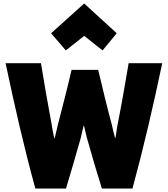

<svg xmlns="http://www.w3.org/2000/svg" viewBox="-20 -1064 959 1097"><path d="M461 -859 356 -776 272 -874 461 -1044 647 -874 566 -776ZM907 -703C856 -460 799 -215 737 13H562C533 -79 504 -178 476 -278C468 -307 463 -337 459 -348C455 -338 449 -307 442 -278C414 -178 385 -79 357 13H182C119 -215 63 -460 12 -703H214C233 -588 251 -481 271 -376C278 -335 285 -294 291 -271C295 -280 302 -317 310 -349C337 -453 364 -557 389 -665H541C566 -561 591 -454 618 -355C626 -322 633 -288 638 -273C642 -282 645 -313 650 -343C673 -458 695 -583 715 -703Z"/></svg>

Font: Repo Black
Style: Regular
Weight: 900
Designer: Stefan Peev
Foundry: Context Ltd
Version: Version 1.502